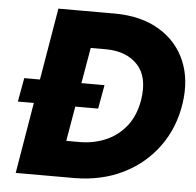

<svg xmlns="http://www.w3.org/2000/svg" viewBox="-51 -752 821 803"><g transform="rotate(5 359.5 -350.0)"><path d="M243 -152 268 -298H364L382 -398H285L311 -548H380Q464 -546 509.5 -496Q555 -446 540 -350Q529 -284 495 -240.5Q461 -197 411.5 -175Q362 -153 304 -152ZM27 -298H94L44 0H153H216H293Q404 -1 493 -44.5Q582 -88 640 -166.5Q698 -245 714 -350Q729 -452 695 -530.5Q661 -609 585.5 -654Q510 -699 402 -700H337H273H162L111 -398H45Z"/></g></svg>

Font: Jost* 700 Bold Italic
Style: Bold Italic
Weight: 700
Italic angle: -10°
Version: Version 3.200; ttfautohint (v0.97) -l 8 -r 50 -G 200 -x 14 -